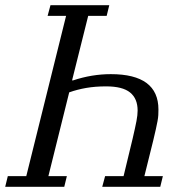

<svg xmlns="http://www.w3.org/2000/svg" viewBox="-41 -718 729 738"><path d="M369 -657H298L236 -409H240Q312 -433 385 -433Q568 -433 568 -297Q568 -286 567.5 -276Q567 -266 564.5 -252.5Q562 -239 558 -221Q554 -203 548 -178L514 -41H585L575 0H352L363 -41H434L469 -186Q479 -229 483.5 -252.5Q488 -276 488 -293Q488 -339 459 -362.5Q430 -386 367 -386Q325 -386 290.5 -380Q256 -374 225 -363L145 -41H216L206 0H-21L-11 -41H60L213 -657H142L153 -698H379Z"/></svg>

Font: IBM Plex Serif
Style: Italic
Weight: 400
Italic angle: -14°
Designer: Mike Abbink, Paul van der Laan, Pieter van Rosmalen
Foundry: Bold Monday
Version: Version 3.001